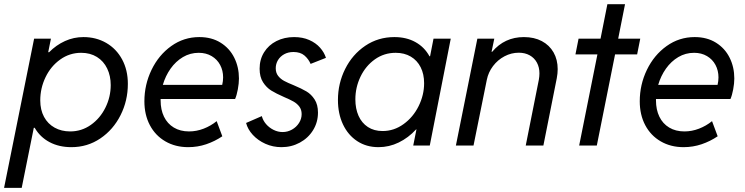

<svg xmlns="http://www.w3.org/2000/svg" viewBox="-48 -705 3610 930"><path d="M117.2 -517.6H198.7L185.5 -452.1H189.9Q224.1 -486.8 266.6 -506.1Q309.1 -525.4 356 -525.4Q417.5 -525.4 466.6 -497.1Q515.6 -468.8 543.5 -417.2Q571.3 -365.7 571.3 -298.8Q571.3 -217.3 535.9 -147Q500.5 -76.7 438 -34.4Q375.5 7.8 297.9 7.8Q237.8 7.8 191.9 -16.6Q146 -41 120.1 -85.9H115.7L57.1 205.1H-28.3ZM488.3 -293Q488.3 -337.4 471.2 -373Q454.1 -408.7 421.6 -429Q389.2 -449.2 345.2 -449.2Q289.1 -449.2 243.7 -416.7Q198.2 -384.3 172.6 -331.1Q147 -277.8 147 -218.8Q147 -172.9 165.3 -138.9Q183.6 -105 216.6 -86.7Q249.5 -68.4 292 -68.4Q347.2 -68.4 392.1 -100.1Q437 -131.8 462.6 -183.6Q488.3 -235.4 488.3 -293Z M651.4 -214.4Q651.4 -294.9 686 -366.7Q720.7 -438.5 781.5 -481.9Q842.3 -525.4 917.5 -525.4Q977.1 -525.4 1020.5 -498.3Q1064 -471.2 1086.7 -425.5Q1109.4 -379.9 1109.4 -324.7Q1109.4 -301.3 1104 -272.2Q1098.6 -243.2 1090.8 -225.6H730V-218.3Q730 -173.8 746.3 -139.9Q762.7 -106 793.9 -87.2Q825.2 -68.4 867.7 -68.4Q903.8 -68.4 938.5 -81.8Q973.1 -95.2 1001.5 -118.2L1028.8 -44.9Q992.7 -20.5 950.9 -6.3Q909.2 7.8 863.8 7.8Q801.3 7.8 752.9 -20.3Q704.6 -48.3 678 -98.6Q651.4 -148.9 651.4 -214.4ZM1028.3 -293.9Q1032.7 -312.5 1032.7 -330.1Q1032.7 -363.3 1018.3 -390.4Q1003.9 -417.5 977.1 -433.3Q950.2 -449.2 914.6 -449.2Q873 -449.2 838.1 -428.5Q803.2 -407.7 778.3 -372.6Q753.4 -337.4 740.7 -293.9Z M1144 -109.4 1220.2 -142.6Q1225.6 -121.6 1240.7 -104Q1255.9 -86.4 1277.1 -75.9Q1298.3 -65.4 1320.8 -65.4Q1345.2 -65.4 1366.5 -77.4Q1387.7 -89.4 1400.4 -109.4Q1413.1 -129.4 1413.1 -152.3Q1413.1 -173.8 1401.9 -188.7Q1390.6 -203.6 1373.8 -213.1Q1356.9 -222.7 1327.1 -235.4Q1289.1 -252 1265.9 -266.4Q1242.7 -280.8 1226.1 -306.6Q1209.5 -332.5 1209.5 -372.1Q1209.5 -417 1231.2 -451.9Q1252.9 -486.8 1291 -506.1Q1329.1 -525.4 1376.5 -525.4Q1418 -525.4 1450 -511.2Q1481.9 -497.1 1502.2 -474.1Q1522.5 -451.2 1530.8 -424.8L1456.5 -395.5Q1446.3 -419.4 1426.5 -436.3Q1406.7 -453.1 1373.5 -453.1Q1348.1 -453.1 1328.6 -442.4Q1309.1 -431.6 1298.3 -413.6Q1287.6 -395.5 1287.6 -374.5Q1287.6 -352.5 1299.1 -337.6Q1310.5 -322.8 1328.1 -313.2Q1345.7 -303.7 1375 -292Q1413.1 -275.9 1436.3 -262.2Q1459.5 -248.5 1475.8 -223.4Q1492.2 -198.2 1492.2 -159.7Q1492.2 -112.8 1468.5 -74.5Q1444.8 -36.1 1404.3 -14.2Q1363.8 7.8 1315.4 7.8Q1273.9 7.8 1237.5 -8.5Q1201.2 -24.9 1176.5 -51.8Q1151.9 -78.6 1144 -109.4Z M1588.9 -220.7Q1588.9 -300.8 1623.8 -370.8Q1658.7 -440.9 1721.2 -483.2Q1783.7 -525.4 1862.3 -525.4Q1920.4 -525.4 1964.1 -501.2Q2007.8 -477.1 2032.2 -432.6H2035.2L2051.8 -517.6H2135.3L2033.7 0H1953.6L1969.2 -78.1H1967.3Q1930.2 -37.6 1883.5 -14.9Q1836.9 7.8 1785.2 7.8Q1726.6 7.8 1682.1 -21.5Q1637.7 -50.8 1613.3 -102.5Q1588.9 -154.3 1588.9 -220.7ZM2006.3 -301.8Q2006.3 -346.2 1989.5 -379.4Q1972.7 -412.6 1941.7 -430.9Q1910.6 -449.2 1868.7 -449.2Q1812.5 -449.2 1767.8 -417.5Q1723.1 -385.7 1698.2 -333.7Q1673.3 -281.7 1673.3 -223.6Q1673.3 -178.7 1688.7 -144Q1704.1 -109.4 1733.9 -89.8Q1763.7 -70.3 1805.2 -70.3Q1860.4 -70.3 1906.7 -103.8Q1953.1 -137.2 1979.7 -190.9Q2006.3 -244.6 2006.3 -301.8Z M2264.2 -517.6H2346.2L2333 -454.1H2335.9Q2396 -525.4 2489.7 -525.4Q2539.6 -525.4 2576.4 -505.9Q2613.3 -486.3 2633.3 -451.2Q2653.3 -416 2653.3 -370.1Q2653.3 -349.1 2648.9 -326.2L2584 0H2498.5L2562 -318.8Q2564.9 -335 2564.9 -349.6Q2564.9 -378.9 2552.7 -401.6Q2540.5 -424.3 2517.8 -437Q2495.1 -449.7 2464.8 -449.7Q2428.7 -449.7 2395.8 -432.4Q2362.8 -415 2340.1 -385Q2317.4 -355 2310.1 -318.8L2245.6 0H2160.2Z M2845.7 -441.4H2739.3L2754.4 -517.6H2860.8L2894 -684.6H2979.5L2946.3 -517.6H3053.2L3038.1 -441.4H2931.2L2842.8 0H2757.3Z M3050.8 -214.4Q3050.8 -294.9 3085.4 -366.7Q3120.1 -438.5 3180.9 -481.9Q3241.7 -525.4 3316.9 -525.4Q3376.5 -525.4 3419.9 -498.3Q3463.4 -471.2 3486.1 -425.5Q3508.8 -379.9 3508.8 -324.7Q3508.8 -301.3 3503.4 -272.2Q3498 -243.2 3490.2 -225.6H3129.4V-218.3Q3129.4 -173.8 3145.8 -139.9Q3162.1 -106 3193.4 -87.2Q3224.6 -68.4 3267.1 -68.4Q3303.2 -68.4 3337.9 -81.8Q3372.6 -95.2 3400.9 -118.2L3428.2 -44.9Q3392.1 -20.5 3350.3 -6.3Q3308.6 7.8 3263.2 7.8Q3200.7 7.8 3152.3 -20.3Q3104 -48.3 3077.4 -98.6Q3050.8 -148.9 3050.8 -214.4ZM3427.7 -293.9Q3432.1 -312.5 3432.1 -330.1Q3432.1 -363.3 3417.7 -390.4Q3403.3 -417.5 3376.5 -433.3Q3349.6 -449.2 3314 -449.2Q3272.5 -449.2 3237.5 -428.5Q3202.6 -407.7 3177.7 -372.6Q3152.8 -337.4 3140.1 -293.9Z"/></svg>

Font: Reddit Sans Chocolate
Style: Italic
Weight: 400
Italic angle: -11.25°
Designer: Stephen Hutchings
Version: Version 1.013